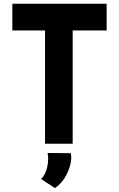

<svg xmlns="http://www.w3.org/2000/svg" viewBox="-20 -756 626 1010"><path d="M44.9 -736.3H541V-595.7H362.3V0H216.8V-595.7H44.9ZM268.6 233.4 196.3 185.5Q218.8 164.1 228 124Q237.3 84 230.5 48.8L352.5 49.8Q358.4 78.1 349.1 113.3Q339.8 148.4 319.3 181.2Q298.8 213.9 268.6 233.4Z"/></svg>

Font: Josefin Sans CFJ
Style: Bold
Weight: 700
Designer: Santiago Orozco
Foundry: Typemade
Version: Version 2.001